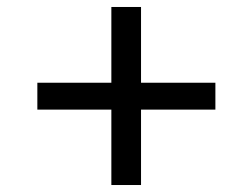

<svg xmlns="http://www.w3.org/2000/svg" viewBox="-20 -641 723 550"><path d="M87 -404V-327H299V-111H384V-327H597V-404H384V-621H299V-404Z"/></svg>

Font: Poppins
Style: Regular
Weight: 400
Designer: Ninad Kale (Devanagari), Jonny Pinhorn (Latin)
Foundry: Indian Type Foundry
Version: 4.004